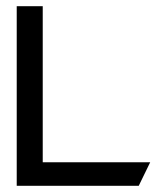

<svg xmlns="http://www.w3.org/2000/svg" viewBox="-20 -600 523 620"><path d="M34 0H428L465 -76H118V-580H34Z"/></svg>

Font: Charger Sport
Style: SeBdExt
Weight: 600
Designer: Jasper
Foundry: Cannot Into Space Fonts
Version: Version 1.1